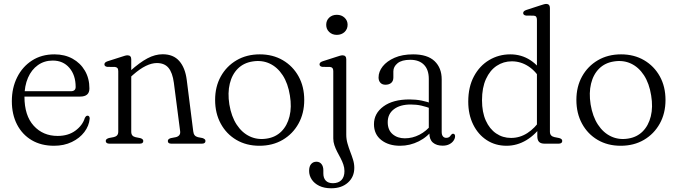

<svg xmlns="http://www.w3.org/2000/svg" viewBox="-20 -752 3546 1005"><path d="M448 -289Q448 -267.5 435.8 -257Q423.5 -246.5 399.5 -246.5H82V-274.5H350.5Q376 -274.5 376 -297Q376 -358.5 343.2 -396.8Q310.5 -435 256 -435Q212 -435 178.5 -411.2Q145 -387.5 126.5 -345Q108 -302.5 108 -246Q108 -147 156.5 -93.8Q205 -40.5 281.5 -40.5Q337 -40.5 374.5 -68Q412 -95.5 424 -134.5Q427.5 -141 430.8 -143.8Q434 -146.5 438.5 -146.5Q444 -146.5 446.8 -142.2Q449.5 -138 449.5 -131Q446 -93 421.5 -60.8Q397 -28.5 356 -8.8Q315 11 263 11Q195.5 11 146 -18.2Q96.5 -47.5 69.2 -100.2Q42 -153 42 -222.5Q42 -292 69.8 -347.5Q97.5 -403 147.5 -435.2Q197.5 -467.5 265 -467.5Q318.5 -467.5 359.8 -444.8Q401 -422 424.5 -381.8Q448 -341.5 448 -289Z M667 -442V-63Q667 -50 672.8 -43.2Q678.5 -36.5 689.5 -34L714.5 -29Q730 -24.5 730 -14Q730 0 711.5 0H552Q543.5 0 538.5 -3.8Q533.5 -7.5 533.5 -14Q533.5 -20 537.8 -23.5Q542 -27 550 -29.5L576 -34.5Q587 -37 593 -43.8Q599 -50.5 599 -63V-379.5Q599 -390.5 594.8 -395.5Q590.5 -400.5 582 -401.5L541.5 -402Q534 -403 530.2 -406.5Q526.5 -410 526.5 -415Q526.5 -420.5 530.5 -424.5Q534.5 -428.5 543.5 -431.5L614 -454Q625.5 -458 633.5 -460.2Q641.5 -462.5 647.5 -462.5Q657 -462.5 662 -457.2Q667 -452 667 -442ZM655 -341 637.5 -359 661 -380Q711 -425 751.5 -446.5Q792 -468 831.5 -468Q887.5 -468 918.5 -432.5Q949.5 -397 957.5 -333.5L991.5 -64.5Q993 -51.5 998.8 -44.2Q1004.5 -37 1016 -34L1039.5 -29.5Q1047 -27 1051.2 -23.5Q1055.5 -20 1055.5 -14Q1055.5 -7.5 1051 -3.8Q1046.5 0 1037 0H876.5Q858.5 0 858.5 -14Q858.5 -24.5 874 -29L900 -34Q911.5 -36.5 918 -44Q924.5 -51.5 923 -64.5L890 -319Q883 -371.5 862 -396.8Q841 -422 801 -422Q774.5 -422 743.8 -407.2Q713 -392.5 676 -360Z M1340 -467.5Q1408 -467.5 1460.5 -436.8Q1513 -406 1542.8 -352.2Q1572.5 -298.5 1572.5 -228.5Q1572.5 -159 1542.5 -105Q1512.5 -51 1459.8 -20Q1407 11 1338 11Q1269.5 11 1217.2 -19.8Q1165 -50.5 1135.5 -104.8Q1106 -159 1106 -229Q1106 -298.5 1135.8 -352Q1165.5 -405.5 1218.2 -436.5Q1271 -467.5 1340 -467.5ZM1376 -26.5Q1422.5 -33.5 1453 -64Q1483.5 -94.5 1495.5 -143Q1507.5 -191.5 1497.5 -252Q1487.5 -315.5 1459.8 -358Q1432 -400.5 1391.8 -419.2Q1351.5 -438 1303.5 -430.5Q1256 -423.5 1225.2 -393Q1194.5 -362.5 1182.8 -314.2Q1171 -266 1180.5 -205.5Q1191 -142 1219 -99.5Q1247 -57 1287.5 -38Q1328 -19 1376 -26.5Z M1792.5 -47Q1792.5 -23.5 1798.8 -1.5Q1805 20.5 1813.2 41.8Q1821.5 63 1828 84Q1834.5 105 1834.5 126.5Q1834.5 174 1801.2 203.8Q1768 233.5 1714 233.5Q1677 233.5 1651 220.8Q1625 208 1611.5 187.2Q1598 166.5 1598 142.5Q1598 119 1608.5 106.8Q1619 94.5 1636.5 94.5Q1653 94.5 1662.8 106.8Q1672.5 119 1672.5 139.5V155.5Q1672.5 180 1685.2 193.5Q1698 207 1723.5 207Q1752 206.5 1767.5 190.2Q1783 174 1783 143.5Q1783 126 1777.2 109.2Q1771.5 92.5 1762.8 76Q1754 59.5 1745.2 42.8Q1736.5 26 1730.5 8.5Q1724.5 -9 1724.5 -27.5V-379.5Q1724.5 -390.5 1720.5 -395.5Q1716.5 -400.5 1707.5 -401.5L1667.5 -402Q1660 -403 1656.2 -406.5Q1652.5 -410 1652.5 -415Q1652.5 -420.5 1656.5 -424.5Q1660.5 -428.5 1669.5 -431.5L1739.5 -454Q1751 -458 1759.2 -460.2Q1767.5 -462.5 1773 -462.5Q1782.5 -462.5 1787.5 -457.2Q1792.5 -452 1792.5 -442ZM1743 -569.5Q1719 -569.5 1703.2 -584.5Q1687.5 -599.5 1687.5 -622Q1687.5 -645 1703.2 -659.8Q1719 -674.5 1743 -674.5Q1767.5 -674.5 1783.5 -659.5Q1799.5 -644.5 1799.5 -622.5Q1799.5 -599.5 1783.5 -584.5Q1767.5 -569.5 1743 -569.5Z M2227.5 -54V-67L2224.5 -74.5V-338.5Q2224.5 -387.5 2199 -413.2Q2173.5 -439 2127.5 -439Q2083 -439 2061 -421Q2039 -403 2039 -378.5V-346.5Q2039 -328 2027.8 -318.2Q2016.5 -308.5 1997.5 -308.5Q1980.5 -308.5 1971 -319Q1961.5 -329.5 1961.5 -346.5Q1961.5 -377 1983.2 -404.5Q2005 -432 2045.5 -449.8Q2086 -467.5 2142.5 -467.5Q2217.5 -467.5 2254.8 -432Q2292 -396.5 2292 -336.5V-61.5Q2292 -46 2298.5 -38.2Q2305 -30.5 2315.5 -30.5Q2326 -30.5 2331.5 -34.8Q2337 -39 2340 -44.5Q2342.5 -47.5 2345.2 -49.8Q2348 -52 2351.5 -52Q2356 -52 2359 -48.8Q2362 -45.5 2362 -39Q2362 -27.5 2354.2 -16Q2346.5 -4.5 2332 3Q2317.5 10.5 2297 10.5Q2265 10.5 2246.2 -5.5Q2227.5 -21.5 2227.5 -54ZM1937.5 -102Q1937.5 -158.5 1987.2 -195Q2037 -231.5 2123.5 -231.5Q2157 -231.5 2187 -225.5Q2217 -219.5 2240.5 -210L2235.5 -184Q2212 -193 2186.2 -199Q2160.5 -205 2130.5 -205Q2074 -205 2041.8 -180.2Q2009.5 -155.5 2009.5 -112.5Q2009.5 -71.5 2035 -49.8Q2060.5 -28 2099 -28Q2139 -28 2175.5 -46.8Q2212 -65.5 2239.5 -100.5L2249.5 -79Q2219 -36 2172.5 -12.5Q2126 11 2074 11Q2014 11 1975.8 -19Q1937.5 -49 1937.5 -102Z M2792.5 -80.5 2790.5 -85.5V-648Q2790.5 -659 2786.5 -664.2Q2782.5 -669.5 2773.5 -670L2733.5 -670.5Q2726 -671.5 2722.2 -675Q2718.5 -678.5 2718.5 -683.5Q2718.5 -689 2722.5 -693Q2726.5 -697 2735.5 -700L2806 -723Q2817 -726.5 2825.2 -729Q2833.5 -731.5 2839.5 -731.5Q2848.5 -731.5 2853.5 -726Q2858.5 -720.5 2858.5 -710.5V-63Q2858.5 -50.5 2864.5 -43.8Q2870.5 -37 2881.5 -34.5L2906.5 -29.5Q2914.5 -27.5 2918.8 -23.8Q2923 -20 2923 -14Q2923 -7.5 2918.2 -3.8Q2913.5 0 2904 0H2830.5Q2811 0 2801.8 -9.2Q2792.5 -18.5 2792.5 -39.5ZM2431 -220Q2431 -297 2460.8 -352.5Q2490.5 -408 2540.8 -437.8Q2591 -467.5 2651 -467.5Q2709.5 -467.5 2756.5 -436.8Q2803.5 -406 2829 -354L2814 -327Q2788 -377 2747.2 -404Q2706.5 -431 2659 -431Q2615.5 -431 2580 -407.5Q2544.5 -384 2523.8 -338.5Q2503 -293 2503 -227.5Q2503 -165 2522.8 -121Q2542.5 -77 2577 -53.5Q2611.5 -30 2655 -30Q2701 -30 2740.5 -55.5Q2780 -81 2811 -127.5L2821 -102.5Q2784.5 -48 2735.5 -18.5Q2686.5 11 2631.5 11Q2573 11 2527.8 -18.5Q2482.5 -48 2456.8 -100.2Q2431 -152.5 2431 -220Z M3231 -467.5Q3299 -467.5 3351.5 -436.8Q3404 -406 3433.8 -352.2Q3463.5 -298.5 3463.5 -228.5Q3463.5 -159 3433.5 -105Q3403.5 -51 3350.8 -20Q3298 11 3229 11Q3160.5 11 3108.2 -19.8Q3056 -50.5 3026.5 -104.8Q2997 -159 2997 -229Q2997 -298.5 3026.8 -352Q3056.5 -405.5 3109.2 -436.5Q3162 -467.5 3231 -467.5ZM3267 -26.5Q3313.5 -33.5 3344 -64Q3374.5 -94.5 3386.5 -143Q3398.5 -191.5 3388.5 -252Q3378.5 -315.5 3350.8 -358Q3323 -400.5 3282.8 -419.2Q3242.5 -438 3194.5 -430.5Q3147 -423.5 3116.2 -393Q3085.5 -362.5 3073.8 -314.2Q3062 -266 3071.5 -205.5Q3082 -142 3110 -99.5Q3138 -57 3178.5 -38Q3219 -19 3267 -26.5Z"/></svg>

Font: Fraunces 48pt Soft Wonky Light
Style: Regular
Weight: 300
Version: Version 1.000;[b76b70a41]